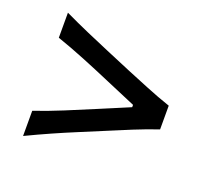

<svg xmlns="http://www.w3.org/2000/svg" viewBox="-92 -677 787 721"><g transform="rotate(20 302.0 -316.5)"><path d="M64.5 -70.3V-170.9Q120.1 -189.9 177.7 -213.6Q235.4 -237.3 292 -261.2L412.6 -312V-321.3L292 -372.6Q235.4 -397 177.7 -420.4Q120.1 -443.8 64.5 -462.9V-563Q114.3 -539.1 161.6 -518.6Q209 -498 250.5 -480.5L355 -436.5Q395.5 -419.9 442.6 -400.6Q489.7 -381.3 539.6 -364.3V-269.5Q489.7 -252.4 442.6 -233.2Q395.5 -213.9 355 -196.8L250.5 -153.3Q209 -136.2 161.6 -115.2Q114.3 -94.2 64.5 -70.3Z"/></g></svg>

Font: Pinar-FD Medium
Style: Regular
Weight: 500
Designer: Amin Abedi
Version: Version 3.000